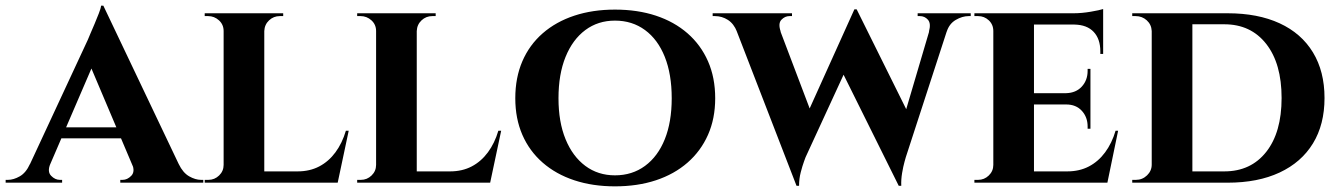

<svg xmlns="http://www.w3.org/2000/svg" viewBox="-47 -647 4745 680"><path d="M319 -627 615 -5H446L260 -444ZM131 -66Q120 -39 134 -24.5Q148 -10 165 -10H173V0H-27V-10Q-27 -10 -23 -10Q-19 -10 -19 -10Q1 -10 23 -22.5Q45 -35 59 -66ZM319 -627 321 -507 104 -3H30L264 -506Q266 -512 273 -527.5Q280 -543 288 -562.5Q296 -582 303 -599.5Q310 -617 311 -627ZM406 -196V-157H151V-196ZM421 -66H586Q601 -35 623 -22.5Q645 -10 665 -10Q665 -10 669 -10Q673 -10 673 -10V0H379V-10H387Q404 -10 418 -24.5Q432 -39 421 -66Z M889 -600V0H745V-600ZM1122 -40 1146 0H887V-40ZM1188 -184 1149 0H976L1007 -40Q1050 -40 1083.5 -57.5Q1117 -75 1141 -107.5Q1165 -140 1178 -184ZM748 -63 752 0H678V-10Q678 -10 684 -10Q690 -10 691 -10Q713 -10 729 -25.5Q745 -41 745 -63ZM887 -537V-600H956V-590Q955 -590 949.5 -590Q944 -590 944 -590Q922 -590 906 -575Q890 -560 889 -537ZM748 -537H745Q745 -560 728.5 -575Q712 -590 690 -590Q689 -590 683.5 -590Q678 -590 678 -590V-600H748Z M1429 -600V0H1285V-600ZM1662 -40 1686 0H1427V-40ZM1728 -184 1689 0H1516L1547 -40Q1590 -40 1623.5 -57.5Q1657 -75 1681 -107.5Q1705 -140 1718 -184ZM1288 -63 1292 0H1218V-10Q1218 -10 1224 -10Q1230 -10 1231 -10Q1253 -10 1269 -25.5Q1285 -41 1285 -63ZM1427 -537V-600H1496V-590Q1495 -590 1489.5 -590Q1484 -590 1484 -590Q1462 -590 1446 -575Q1430 -560 1429 -537ZM1288 -537H1285Q1285 -560 1268.5 -575Q1252 -590 1230 -590Q1229 -590 1223.5 -590Q1218 -590 1218 -590V-600H1288Z M2131 -613Q2211 -613 2276 -591.5Q2341 -570 2388 -529Q2435 -488 2460.5 -430Q2486 -372 2486 -299Q2486 -227 2460.5 -169.5Q2435 -112 2388 -71Q2341 -30 2276 -8.5Q2211 13 2131 13Q2052 13 1987 -8.5Q1922 -30 1875 -71Q1828 -112 1803 -169.5Q1778 -227 1778 -299Q1778 -372 1803 -430Q1828 -488 1875 -529Q1922 -570 1987 -591.5Q2052 -613 2131 -613ZM2131 -26Q2192 -26 2237.5 -59.5Q2283 -93 2307.5 -154Q2332 -215 2332 -299Q2332 -384 2307.5 -445.5Q2283 -507 2237.5 -540.5Q2192 -574 2131 -574Q2071 -574 2026 -540.5Q1981 -507 1956 -445.5Q1931 -384 1931 -299Q1931 -215 1956 -154Q1981 -93 2026 -59.5Q2071 -26 2131 -26Z M2540 -594H2695L2830 -238L2774 11ZM2987 -614 3005 -522 2806 -90Q2806 -90 2800.5 -75Q2795 -60 2789 -37Q2783 -14 2783 11H2774L2747 -100L2979 -614ZM2987 -614 3183 -219 3136 11 2921 -422ZM3325 -594 3161 -90Q3161 -90 3156.5 -74Q3152 -58 3148 -34.5Q3144 -11 3145 11H3136L3109 -79L3261 -594ZM3243 -535Q3251 -564 3239.5 -577Q3228 -590 3211 -590H3203V-600H3391V-590Q3391 -590 3387.5 -590Q3384 -590 3384 -590Q3361 -590 3338 -576.5Q3315 -563 3306 -535ZM2718 -535H2563Q2552 -563 2531 -576.5Q2510 -590 2485 -590Q2485 -590 2481 -590Q2477 -590 2477 -590V-600H2758V-590H2749Q2733 -590 2720.5 -577Q2708 -564 2718 -535Z M3615 -600V0H3471V-600ZM3849 -40 3872 0H3613V-40ZM3815 -317V-277H3613V-317ZM3860 -600V-560H3613V-600ZM3913 -184 3875 0H3702L3733 -40Q3776 -40 3809.5 -57.5Q3843 -75 3867 -107.5Q3891 -140 3904 -184ZM3815 -279V-191H3805V-199Q3805 -232 3784.5 -254.5Q3764 -277 3729 -277V-279ZM3815 -403V-315H3729V-317Q3764 -318 3784.5 -340.5Q3805 -363 3805 -396V-403ZM3860 -562V-456H3850V-465Q3850 -509 3826.5 -534Q3803 -559 3759 -560V-562ZM3860 -615V-591L3755 -600Q3784 -600 3816 -605.5Q3848 -611 3860 -615ZM3474 -63 3478 0H3404V-10Q3404 -10 3410 -10Q3416 -10 3417 -10Q3439 -10 3455 -25.5Q3471 -41 3471 -63ZM3474 -537H3471Q3471 -560 3455 -575Q3439 -590 3417 -590Q3416 -590 3410 -590Q3404 -590 3404 -590V-600H3478Z M4301 -600Q4408 -600 4485 -564.5Q4562 -529 4603 -461.5Q4644 -394 4644 -300Q4644 -206 4603 -139Q4562 -72 4485 -36Q4408 0 4301 0H4079L4077 -40Q4153 -40 4199.5 -40Q4246 -40 4267.5 -40Q4289 -40 4289 -40Q4383 -40 4437.5 -109Q4492 -178 4492 -300Q4492 -422 4437.5 -491.5Q4383 -561 4289 -561Q4289 -561 4267 -561Q4245 -561 4196 -561Q4147 -561 4067 -561V-600ZM4176 -600V0H4032V-600ZM4035 -64V0H3963V-10Q3963 -10 3969 -10Q3975 -10 3976 -10Q3999 -10 4015.5 -26Q4032 -42 4032 -64ZM4034 -537H4032Q4031 -560 4014.5 -575Q3998 -590 3975 -590Q3975 -590 3969 -590Q3963 -590 3963 -590V-600H4034Z"/></svg>

Font: Cinzel
Style: Bold
Weight: 700
Designer: Natanael Gama
Version: Version 2.000